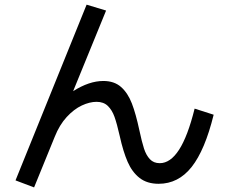

<svg xmlns="http://www.w3.org/2000/svg" viewBox="-20 -775 978 828"><path d="M46.9 2.9 353.5 -754.9 437.5 -729.5 295.4 -381.8Q364.3 -425.8 425.8 -425.8Q472.7 -425.8 502 -399.9Q531.2 -374 548.6 -329.1Q565.9 -284.2 581.1 -212.9Q591.8 -162.6 601.1 -134Q610.4 -105.5 626.5 -88.4Q642.6 -71.3 668.9 -71.3Q714.8 -71.3 752.2 -129.2Q789.6 -187 819.3 -306.6L901.4 -280.3Q863.8 -127.4 806.4 -54.9Q749 17.6 664.1 17.6Q614.3 17.6 582 -7.6Q549.8 -32.7 530.5 -76.9Q511.2 -121.1 496.1 -189.5Q484.4 -241.2 473.9 -270.8Q463.4 -300.3 445.1 -318.1Q426.8 -335.9 396.5 -335.9Q366.7 -335.9 332.8 -320.1Q298.8 -304.2 267.6 -270.3Q236.3 -236.3 215.8 -184.6L127 33.2Z"/></svg>

Font: Pretendard JP Medium
Style: Regular
Weight: 500
Designer: Base glyphs from Inter by Rasmus Andersson; Hangeul glyphs from Noto Sans CJK(Source Han Sans) by Jang Soo-young and Kan
Foundry: Kil Hyung-jin
Version: Version 1.309